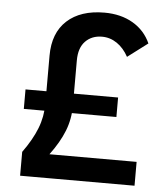

<svg xmlns="http://www.w3.org/2000/svg" viewBox="-51 -749 688 795"><g transform="rotate(5 293.0 -351.5)"><path d="M62 0V-99.1Q101.6 -153.8 120.8 -202.9Q140.1 -252 140.1 -306.2V-505.9Q140.1 -600.6 196.3 -651.9Q252.4 -703.1 351.6 -703.1Q419.9 -703.1 470 -673.8Q520 -644.5 543.5 -591.8L460 -528.8Q440.9 -564 412.4 -583.5Q383.8 -603 350.1 -603Q307.6 -603 281 -575.7Q254.4 -548.3 254.4 -496.1V-306.2Q254.4 -252 234.9 -202.4Q215.3 -152.8 175.3 -99.1L180.2 0ZM93.8 0V-99.1H537.6V0ZM53.2 -276.9V-357.9H438V-276.9Z"/></g></svg>

Font: Cascadia Code Medium
Style: Regular
Weight: 500
Monospace: yes
Designer: Aaron Bell
Foundry: Saja Typeworks
Version: Version 2407.024